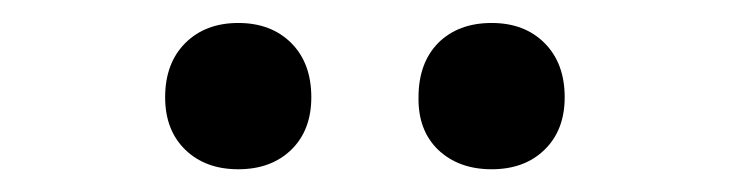

<svg xmlns="http://www.w3.org/2000/svg" viewBox="-20 -797 639 168"><path d="M410.2 -648.9Q381.3 -648.9 363.3 -666Q345.7 -683.1 346.2 -711.9Q346.2 -741.7 363.3 -759.3Q380.9 -776.9 410.2 -776.9Q439 -776.9 456.5 -759.3Q474.1 -741.7 474.1 -711.9Q474.1 -683.1 456.5 -666Q439 -648.9 410.2 -648.9ZM188.5 -648.9Q159.7 -648.9 142.1 -666Q124.5 -683.1 124.5 -711.9Q124.5 -741.7 142.1 -759.3Q159.7 -776.9 188.5 -776.9Q217.3 -776.9 234.9 -759.3Q252.4 -741.7 252.4 -711.9Q252.4 -683.1 234.9 -666Q217.3 -648.9 188.5 -648.9Z"/></svg>

Font: UDEV Gothic 35
Style: Regular
Weight: 400
Version: v2.1.0; ttfautohint (v1.8.4.7-5d5b-dirty) -l 6 -r 45 -G 200 